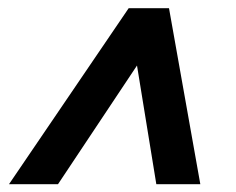

<svg xmlns="http://www.w3.org/2000/svg" viewBox="-20 -578 590 480"><path d="M2.5 -117.5 301.7 -557.5H402.5L480.8 -117.5H370.8L322.5 -414.2L125 -117.5Z"/></svg>

Font: Funnel Sans Light
Style: Bold Italic
Weight: 700
Italic angle: -14.036°
Version: Version 1.000